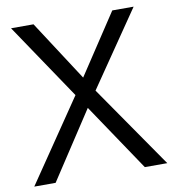

<svg xmlns="http://www.w3.org/2000/svg" viewBox="-79 -764 754 833"><g transform="rotate(-10 298.0 -347.0)"><path d="M5 0 250 -360 25 -694H124L296 -429L471 -694H565L339 -364L591 0H492L293 -296L99 0Z"/></g></svg>

Font: Cantarell
Style: Regular
Weight: 400
Designer: Dave Crossland, Nikolaus Waxweiler, Florian Fecher, Jacques Le Bailly, Eben Sorkin, Alexei Vanyashin, Alexios Zavras, Em
Version: Version 0.303